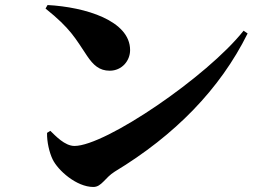

<svg xmlns="http://www.w3.org/2000/svg" viewBox="-20 -735 1040 763"><path d="M169 -715 161 -701C261 -621 279 -583 326 -513C351 -476 375 -454 416 -454C464 -454 497 -493 497 -536C497 -653 319 -707 169 -715ZM948 -613C804 -431 399 -155 276 -155C237 -155 200 -196 180 -215L167 -207C166 -172 176 -129 189 -102C210 -58 284 8 351 8C384 8 397 -29 436 -53C674 -197 854 -380 964 -602Z"/></svg>

Font: Noto Serif CJK SC Black
Style: Regular
Weight: 900
Designer: Ryoko NISHIZUKA 西塚涼子 (kana & ideographs); Frank Grießhammer (Latin, Greek & Cyrillic); Wenlong ZHANG 张文龙 (bopomofo); San
Foundry: Adobe
Version: Version 2.001;hotconv 1.1.0;makeotfexe 2.6.0